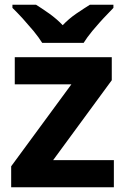

<svg xmlns="http://www.w3.org/2000/svg" viewBox="-20 -786 528 806"><path d="M458 0H26.9V-87.9L279.8 -432.1H42V-545.9H449.2V-449.2L203.1 -113.8H458ZM157.2 -606Q144 -627.4 120.6 -656.2Q83 -699.7 74.7 -709Q51.3 -734.4 32.2 -752.9V-766.1H131.3Q150.4 -754.4 187.5 -728.5Q219.2 -705.6 243.2 -680.2Q268.6 -707 299.8 -728.5Q337.4 -753.9 357.4 -766.1H456.1V-752.9Q446.3 -743.2 414.1 -709Q402.8 -697.3 367.7 -656.2Q344.2 -627.4 331.1 -606Z"/></svg>

Font: Droid Sans Thai
Style: Bold
Weight: 700
Designer: Steve Matteson
Foundry: Ascender Corporation
Version: Version 1.00